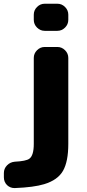

<svg xmlns="http://www.w3.org/2000/svg" viewBox="-39 -794 460 1010"><path d="M39.1 195.3Q38.1 195.3 37.1 195.3Q14.6 195.3 -2 179.7Q-18.6 163.1 -18.6 138.7V116.2Q-18.6 92.8 -2 75.7Q14.6 58.6 39.1 56.6Q97.7 53.7 115.2 41Q138.7 24.4 138.7 -37.1V-489.3Q138.7 -512.7 155.8 -529.8Q172.9 -546.9 196.3 -546.9H262.7Q286.1 -546.9 303.2 -529.8Q320.3 -512.7 320.3 -489.3V-37.1Q320.3 55.7 292.5 104.5Q264.6 153.3 193.4 174.8Q138.7 191.4 39.1 195.3ZM196.3 -631.8Q172.9 -631.8 155.8 -648.9Q138.7 -666 138.7 -689.5V-716.8Q138.7 -740.2 155.8 -757.3Q172.9 -774.4 196.3 -774.4H262.7Q286.1 -774.4 303.2 -757.3Q320.3 -740.2 320.3 -716.8V-689.5Q320.3 -666 303.2 -648.9Q286.1 -631.8 262.7 -631.8Z"/></svg>

Font: Gen Jyuu Gothic Heavy
Style: Bold
Weight: 900
Designer: [Source Han Sans]
Ryoko NISHIZUKA  (kana & ideographs); Paul D. Hunt (Latin, Greek & Cyrillic); Wenlong ZHANG  (bopomofo
Version: Version 1.002.20150607